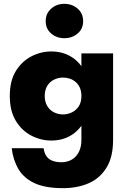

<svg xmlns="http://www.w3.org/2000/svg" viewBox="-20 -738 662 1000"><path d="M41 34Q48 95 76 142.5Q104 190 160 216Q216 242 308 242Q382 242 440.5 217Q499 192 534 136.5Q569 81 569 -10V-460H404V-10Q404 28 390.5 54Q377 80 353.5 93.5Q330 107 299 107Q275 107 255 100Q235 93 223 77Q211 61 207 34ZM31 -238Q31 -160 62.5 -108.5Q94 -57 143.5 -31.5Q193 -6 247 -6Q305 -6 350 -33Q395 -60 421.5 -112Q448 -164 448 -238Q448 -313 421.5 -364.5Q395 -416 350 -443Q305 -470 247 -470Q193 -470 143.5 -444.5Q94 -419 62.5 -368Q31 -317 31 -238ZM213 -238Q213 -269 226 -290.5Q239 -312 261 -323Q283 -334 309 -334Q326 -334 343 -328.5Q360 -323 374 -311Q388 -299 396 -281Q404 -263 404 -238Q404 -205 390 -184Q376 -163 354 -152.5Q332 -142 309 -142Q283 -142 261 -153Q239 -164 226 -186Q213 -208 213 -238ZM218 -628Q218 -588 246.5 -563.5Q275 -539 315 -539Q356 -539 384.5 -563.5Q413 -588 413 -628Q413 -668 384.5 -693Q356 -718 315 -718Q275 -718 246.5 -693Q218 -668 218 -628Z"/></svg>

Font: Jost ExtraBold
Style: Regular
Weight: 800
Version: Version 3.710